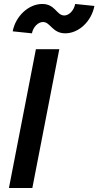

<svg xmlns="http://www.w3.org/2000/svg" viewBox="-20 -948 496 968"><path d="M25 0H143L279 -700H161ZM309 -780C377 -780 441 -840 456 -918L359 -928C353 -896 329 -870 304 -870C265 -870 259 -928 193 -928C123 -928 58 -865 44 -790L141 -780C147 -811 171 -837 197 -837C234 -837 244 -780 309 -780Z"/></svg>

Font: Uncut Sans Semibold Italic
Style: Regular
Weight: 600
Italic angle: -11°
Designer: Kasper Nordkvist
Foundry: UNCUT.wtf
Version: Version 1.304;Glyphs 3.2 (3246)